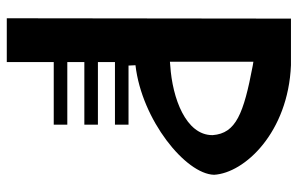

<svg xmlns="http://www.w3.org/2000/svg" viewBox="-172 -694 857 552"><g transform="rotate(90 256.0 -418.5)"><path d="M33 -10H159V-145H339V-184H159V-233H339V-272H159V-321H339V-360H169L168 -380C325 -398 481 -524 483 -606C478 -694 361 -819 168 -827H34ZM158 -479V-719L170 -717C307 -691 364 -669 369 -602V-601C369 -525 263 -486 169 -480Z"/></g></svg>

Font: Ny Stormning
Style: Gr
Weight: 400
Designer: Robert Jablonski, Mew Too
Foundry: Cannot Into Space Fonts
Version: Version 0.90